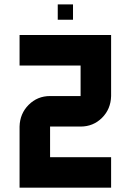

<svg xmlns="http://www.w3.org/2000/svg" viewBox="-20 -871 606 891"><path d="M495.6 -425.3Q494.1 -364.7 453.4 -324.2Q412.6 -283.7 354 -283.7H212.4V-141.6H495.6V0H70.8V-283.7Q72.3 -343.8 113 -384.5Q153.8 -425.3 212.4 -425.3H354V-566.9H70.8V-708.5H495.6ZM318.8 -779.3H248V-850.6H318.8Z"/></svg>

Font: Blazma
Style: Regular
Weight: 400
Designer: GGBotNet
Version: 1.00